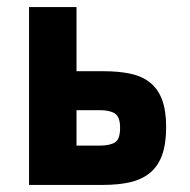

<svg xmlns="http://www.w3.org/2000/svg" viewBox="-20 -520 537 542"><path d="M261 -209Q290 -209 304.5 -199.5Q319 -190 319 -159Q319 -127 304.5 -118Q290 -109 261 -109H196V-209ZM271 2Q316 2 349 -6Q382 -14 404.5 -33Q427 -52 438 -83.5Q449 -115 449 -161Q449 -208 437.5 -238.5Q426 -269 403.5 -287Q381 -305 348 -312Q315 -319 271 -319H196V-500H62V2Z"/></svg>

Font: Titillium Web[RUS by Daymarius]
Style: Bold
Weight: 700
Designer: Cyrillization by Daymarius
Foundry: Cyrillization by Daymarius
Version: Version 1.002 September 11, 2018